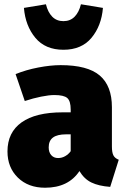

<svg xmlns="http://www.w3.org/2000/svg" viewBox="-20 -859 591 899"><path d="M536 -111 496 16Q442 12 408 -4.5Q374 -21 352 -58Q300 20 191 20Q112 20 63.5 -27.5Q15 -75 15 -150Q15 -239 81 -286Q147 -333 273 -333H311V-346Q311 -386 295 -400Q279 -414 234 -414Q210 -414 172.5 -406.5Q135 -399 96 -386L53 -512Q102 -532 159.5 -543Q217 -554 264 -554Q390 -554 447 -505.5Q504 -457 504 -357V-173Q504 -145 511 -131.5Q518 -118 536 -111ZM311 -151V-230H290Q248 -230 228 -215Q208 -200 208 -169Q208 -146 220 -132.5Q232 -119 252 -119Q270 -119 285.5 -128Q301 -137 311 -151ZM92 -822 195 -839Q204 -802 224.5 -781Q245 -760 277 -760Q309 -760 329.5 -781Q350 -802 359 -839L462 -822Q455 -738 408.5 -682Q362 -626 277 -626Q192 -626 145.5 -682Q99 -738 92 -822Z"/></svg>

Font: FiraGO Heavy
Style: Regular
Weight: 900
Designer: bBox Type
Foundry: bBox Type GmbH
Version: Version 1.001